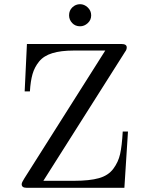

<svg xmlns="http://www.w3.org/2000/svg" viewBox="-20 -892 707 912"><path d="M83 -17.1Q83 -24.9 95.2 -43.9L480 -651.9H330.1Q269 -651.9 228.5 -639.4Q188 -627 166 -600.1Q144 -573.2 134.5 -540Q125 -506.8 122.1 -458H97.2L107.9 -683.1H556.2Q582 -683.1 582 -667Q582 -655.8 574.2 -646L186 -33.2H332Q405.3 -33.2 449.7 -45.7Q494.1 -58.1 518.1 -90.1Q542 -122.1 550.5 -160.2Q559.1 -198.2 563 -267.1H587.9L570.8 0H106Q83 0 83 -17.1ZM308.1 -819.3Q308.1 -842.3 323.7 -857.2Q339.4 -872.1 360.4 -872.1Q380.4 -872.1 396.7 -856.7Q413.1 -841.3 413.1 -819.1Q413.1 -796.9 396.7 -782Q380.4 -767.1 360.4 -767.1Q337.4 -767.1 322.8 -782.7Q308.1 -798.3 308.1 -819.3Z"/></svg>

Font: CMU Serif Upright Italic
Style: UprightItalic
Weight: 500
Version: Version 0.7.0